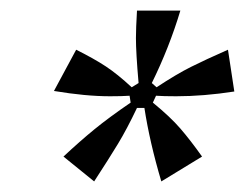

<svg xmlns="http://www.w3.org/2000/svg" viewBox="-20 -783 471 363"><path d="M100 -487Q131 -516 158.5 -538.5Q186 -561 227 -589L225 -602Q211 -601 188 -601Q142 -601 82 -611L124 -689Q158 -672 180 -657.5Q202 -643 229 -618L242 -626Q237 -683 237 -711Q237 -729 239 -763H321Q300 -693 267 -626L276 -618Q314 -643 341 -656.5Q368 -670 411 -689L423 -610Q365 -601 313 -601Q289 -601 275 -602L269 -589Q302 -562 321 -540Q340 -518 362 -487L285 -440Q263 -514 253 -579H239Q220 -539 203 -511Q186 -483 158 -440Z"/></svg>

Font: Open Sauce Sans
Style: Italic
Weight: 400
Italic angle: -10°
Designer: Alfredo Marco Pradil
Foundry: Creative Sauce Fz LLC
Version: Version 1.477